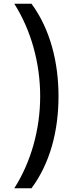

<svg xmlns="http://www.w3.org/2000/svg" viewBox="-20 -852 403 1037"><path d="M57 165H150C251 29 296 -146 296 -332C296 -516 251 -695 150 -832H57C149 -687 197 -509 197 -332C197 -155 148 23 57 165Z"/></svg>

Font: Noto Sans Devanagari UI Medium
Style: Regular
Weight: 500
Designer: Jelle Bosma - Monotype Design Team
Foundry: Monotype Imaging Inc.
Version: Version 2.004